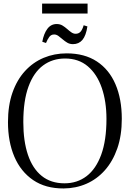

<svg xmlns="http://www.w3.org/2000/svg" viewBox="-20 -1052 732 1083"><path d="M339 11Q237 11.5 167 -36.2Q97 -84 61 -168.2Q25 -252.5 25 -363Q25 -457 50.2 -529.2Q75.5 -601.5 120.8 -651Q166 -700.5 226.2 -725.8Q286.5 -751 356 -751Q457 -751 526.2 -705.5Q595.5 -660 631.2 -577Q667 -494 667 -381.5Q667 -288 641.8 -215.2Q616.5 -142.5 571.8 -92Q527 -41.5 467.5 -15.5Q408 10.5 339 11ZM344 -18Q415.5 -18 468.5 -58.5Q521.5 -99 551 -179.8Q580.5 -260.5 580.5 -381.5Q580.5 -479.5 554 -556.5Q527.5 -633.5 475.5 -677.8Q423.5 -722 347 -722Q276 -722 223 -682.8Q170 -643.5 140.8 -563.8Q111.5 -484 111.5 -363Q111.5 -256.5 137.5 -179Q163.5 -101.5 215.2 -59.8Q267 -18 344 -18ZM391.5 -803Q373.5 -803 359.5 -811.2Q345.5 -819.5 333.2 -830.2Q321 -841 309.5 -849.2Q298 -857.5 285.5 -857.5Q268 -857.5 257.8 -843.5Q247.5 -829.5 239.5 -809.5L218.5 -816.5Q227 -862.5 247.2 -889.5Q267.5 -916.5 300 -916.5Q318.5 -916.5 332.5 -908Q346.5 -899.5 358.5 -888.8Q370.5 -878 382.2 -869.8Q394 -861.5 406.5 -861.5Q423.5 -861.5 434 -872.8Q444.5 -884 452 -909.5L473 -903Q465 -850.5 444.8 -826.8Q424.5 -803 391.5 -803ZM474 -1031.5V-975.5H217.5V-1031.5Z"/></svg>

Font: Merriweather 120pt Light
Style: Regular
Weight: 300
Version: Version 2.100